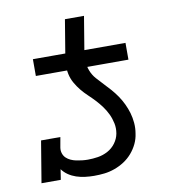

<svg xmlns="http://www.w3.org/2000/svg" viewBox="-78 -745 756 823"><g transform="rotate(-10 300.0 -333.5)"><path d="M94 -457V-530H235L259 -675H342L318 -530H497V-457ZM266 8Q247 8 227 5.5Q207 3 189 -3Q171 -9 155.5 -19.5Q140 -30 129 -45L122 0H38L68 -181H152L144 -136Q142 -123 146 -111Q150 -99 158.5 -91Q167 -83 178 -78Q189 -73 201 -70.5Q213 -68 226 -66.5Q239 -65 252 -65Q273 -65 295.5 -68.5Q318 -72 338.5 -83Q359 -94 373 -113Q387 -132 391 -154Q395 -177 390.5 -198.5Q386 -220 377 -239Q368 -258 355.5 -275Q343 -292 329 -307Q315 -322 299.5 -336.5Q284 -351 271 -367Q258 -383 247.5 -401.5Q237 -420 232.5 -441Q228 -462 229.5 -485Q231 -508 235 -530H318Q314 -507 314.5 -484Q315 -461 323 -440.5Q331 -420 345 -404Q359 -388 374 -372.5Q389 -357 403 -341Q417 -325 429 -307.5Q441 -290 450.5 -270Q460 -250 466 -229.5Q472 -209 474 -186Q476 -163 472 -140Q469 -117 459 -96Q449 -75 433.5 -57Q418 -39 398 -26Q378 -13 355.5 -5Q333 3 311 5.5Q289 8 266 8Z"/></g></svg>

Font: Iosevka Curly Slab ExObl
Style: Regular
Weight: 400
Width: 7
Italic angle: -9°
Monospace: yes
Designer: Belleve Invis
Foundry: Belleve Invis
Version: Version 11.1.0; ttfautohint (v1.8.3)